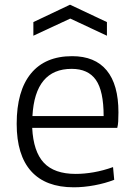

<svg xmlns="http://www.w3.org/2000/svg" viewBox="-20 -788 572 817"><path d="M122 -694 278 -768 435 -694V-636L279 -709L122 -636ZM294 9Q174 9 112.5 -59.5Q51 -128 51 -261Q51 -401 111.5 -475Q172 -549 287 -549Q384 -549 434 -488.5Q484 -428 484 -310Q484 -287 483 -271Q482 -255 479 -244H117Q122 -143 166.5 -95.5Q211 -48 302 -48Q339 -48 379 -55Q419 -62 461 -77L466 -23Q428 -8 382 0.5Q336 9 294 9ZM285 -495Q129 -495 118 -294H421Q421 -401 388 -448Q355 -495 285 -495Z"/></svg>

Font: Encode Sans Normal
Style: Light
Weight: 300
Designer: Pablo Impallari, Andres Torresi
Foundry: Pablo Impallari, Andres Torresi
Version: Version 1.000; ttfautohint (v1.00) -l 8 -r 50 -G 200 -x 14 -